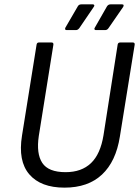

<svg xmlns="http://www.w3.org/2000/svg" viewBox="-20 -850 640 881"><path d="M276 11Q167 11 114.5 -50Q62 -111 81 -228L148 -646Q150 -655 158 -655H217Q226 -655 225 -645L158 -226Q146 -145 174 -102.5Q202 -60 281 -60Q354 -60 397.5 -101.5Q441 -143 455 -230L520 -646Q522 -655 531 -655H590Q599 -655 598 -645L530 -223Q512 -109 448 -49Q384 11 276 11ZM285 -712Q280 -712 279 -715.5Q278 -719 280 -723L337 -821Q342 -830 353 -830H406Q411 -830 412.5 -826.5Q414 -823 410 -818L344 -721Q337 -712 329 -712ZM419 -712Q415 -712 413.5 -715.5Q412 -719 415 -723L471 -821Q477 -830 487 -830H540Q546 -830 547 -826.5Q548 -823 545 -818L478 -721Q472 -712 463 -712Z"/></svg>

Font: Sofia Sans Semi Condensed
Style: Italic
Weight: 400
Italic angle: -9°
Designer: Botio Nikoltchev, Ani Petrova
Foundry: lettersoup
Version: Version 4.101